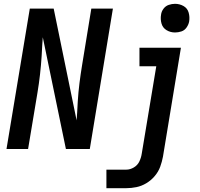

<svg xmlns="http://www.w3.org/2000/svg" viewBox="-20 -780 1048 1005"><path d="M896 -610Q913 -610 929.5 -615.5Q946 -621 956.5 -636Q967 -651 970 -667Q974 -691 967.5 -714Q961 -737 940.5 -748.5Q920 -760 896 -760Q880 -760 863.5 -754.5Q847 -749 836 -734.5Q825 -720 823 -703Q819 -679 825.5 -656.5Q832 -634 852 -622Q872 -610 896 -610ZM14 0H127L176 -294Q184 -342 189.5 -390.5Q195 -439 198 -487L201 -542Q202 -553 202.5 -563.5Q203 -574 204 -585L325 0H450L571 -735H458L410 -441Q402 -393 396 -345Q390 -297 387 -248L384 -193Q383 -182 382.5 -171.5Q382 -161 381 -150L261 -735H136ZM537 205H641Q667 205 694 199.5Q721 194 746 179Q771 164 790 141.5Q809 119 818.5 93Q828 67 833 40L927 -530H710V-433H798L722 24Q719 45 709.5 65Q700 85 680.5 96.5Q661 108 641 108H537Z"/></svg>

Font: Iosevka Sparkle SmBdObl
Style: Regular
Weight: 600
Italic angle: -9°
Designer: Belleve Invis
Foundry: Belleve Invis
Version: Version 4.5.0; ttfautohint (v1.8.3)